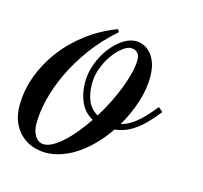

<svg xmlns="http://www.w3.org/2000/svg" viewBox="-132 -423 522 493"><g transform="rotate(15 129.5 -176.0)"><path d="M290 -176.8Q274.4 -156.7 260.7 -143.1Q247.1 -129.4 233.9 -120.6Q220.7 -111.8 208.3 -107.4Q195.8 -103 183.1 -101.6Q168.5 -80.1 150.6 -61.3Q132.8 -42.5 113 -28.6Q93.3 -14.6 71.3 -6.6Q49.3 1.5 26.9 1.5Q8.8 1.5 -8.3 -4.6Q-25.4 -10.7 -38.8 -23.2Q-52.2 -35.6 -60.3 -54.4Q-68.4 -73.2 -68.4 -98.6Q-68.4 -138.2 -54.2 -177Q-40 -215.8 -14.6 -249.5Q10.7 -283.2 46.4 -310.1Q82 -336.9 125 -353L129.4 -346.2Q91.8 -313.5 64.7 -276.4Q37.6 -239.3 20 -201.9Q2.4 -164.6 -6.1 -129.4Q-14.6 -94.2 -14.6 -65.4Q-14.6 -56.2 -12.7 -47.6Q-10.7 -39.1 -6.6 -32.5Q-2.4 -25.9 3.4 -22Q9.3 -18.1 17.6 -18.1Q28.3 -18.1 41.3 -25.4Q54.2 -32.7 67.9 -45.2Q81.5 -57.6 95.5 -74.7Q109.4 -91.8 122.6 -111.3Q99.1 -124 88.9 -147.7Q78.6 -171.4 78.6 -199.2Q78.6 -225.1 87.9 -249.8Q97.2 -274.4 111.8 -293.5Q126.5 -312.5 144 -324Q161.6 -335.4 178.2 -335.4Q187 -335.4 197.3 -331.5Q207.5 -327.6 216.3 -318.4Q225.1 -309.1 231 -293.5Q236.8 -277.8 236.8 -254.4Q236.8 -223.1 225.6 -188.2Q214.4 -153.3 194.8 -119.6Q203.6 -121.6 212.6 -126Q221.7 -130.4 231.7 -138.2Q241.7 -146 253.2 -158Q264.6 -169.9 278.3 -187ZM96.7 -200.7Q96.7 -174.3 105.2 -154.8Q113.8 -135.3 131.8 -125.5Q145 -146.5 156.2 -168.9Q167.5 -191.4 175.8 -213.1Q184.1 -234.9 189 -254.6Q193.8 -274.4 193.8 -290Q193.8 -297.9 191.4 -302.7Q189 -307.6 185.3 -310.3Q181.6 -313 177.5 -314Q173.3 -314.9 170.4 -314.9Q161.1 -314.9 148.4 -305.4Q135.7 -295.9 124.3 -280Q112.8 -264.2 104.7 -243.4Q96.7 -222.7 96.7 -200.7Z"/></g></svg>

Font: Dynalight
Style: Regular
Weight: 400
Version: Version 1.000